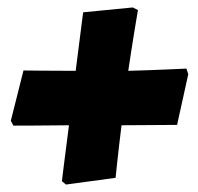

<svg xmlns="http://www.w3.org/2000/svg" viewBox="-20 -513 531 515"><path d="M350 -486 336 -493 203 -480 183 -323C112 -323 43 -324 43 -324L9 -189L16 -176C16 -176 90 -176 165 -177C155 -101 146 -27 146 -27L157 -18L290 -36C290 -36 297 -105 306 -177L455 -178L485 -314L480 -329C480 -329 398 -325 324 -323C335 -398 350 -486 350 -486Z"/></svg>

Font: Alegreya SC Black
Style: Italic
Weight: 900
Italic angle: -7°
Designer: Juan Pablo del Peral
Foundry: Huerta Tipografica
Version: Version 2.007;PS 002.007;hotconv 1.0.88;makeotf.lib2.5.64775